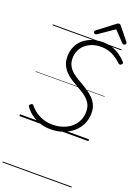

<svg xmlns="http://www.w3.org/2000/svg" viewBox="-309 -1395 1457 2033"><g transform="rotate(20 420.0 -378.5)"><path d="M358 19Q299 19 251 5Q203 -9 166 -31.5Q129 -54 103 -79.5Q77 -105 62 -126Q56 -135 58 -142Q60 -149 69 -157Q81 -166 88 -165Q95 -164 101 -157Q125 -125 162.5 -97.5Q200 -70 249 -52Q298 -34 359 -34Q422 -34 475.5 -52.5Q529 -71 568 -104Q607 -137 628.5 -183.5Q650 -230 650 -285Q650 -326 637 -357Q624 -388 599.5 -413.5Q575 -439 540.5 -461.5Q506 -484 463 -508Q432 -525 402 -544Q372 -563 347 -585Q322 -607 303 -633.5Q284 -660 273 -693Q262 -726 262 -768Q262 -827 284 -877Q306 -927 347 -963Q388 -999 443.5 -1018.5Q499 -1038 565 -1038Q623 -1038 671.5 -1022Q720 -1006 760.5 -978Q801 -950 833 -914Q841 -905 839.5 -898Q838 -891 829 -883Q821 -876 812.5 -876Q804 -876 796 -883Q766 -912 732 -935Q698 -958 657 -971.5Q616 -985 564 -985Q512 -985 467.5 -969.5Q423 -954 390 -925.5Q357 -897 338.5 -857.5Q320 -818 320 -769Q320 -729 332 -699Q344 -669 366.5 -644.5Q389 -620 422 -598Q455 -576 496 -553Q538 -529 576 -503.5Q614 -478 644 -447.5Q674 -417 691 -378Q708 -339 708 -287Q708 -221 681.5 -165Q655 -109 607.5 -67.5Q560 -26 496.5 -3.5Q433 19 358 19ZM459 -1089Q450 -1089 444 -1096Q438 -1103 438 -1110Q438 -1116 440.5 -1119.5Q443 -1123 447 -1127L629 -1266Q638 -1274 644.5 -1277Q651 -1280 659 -1280Q666 -1280 672 -1276.5Q678 -1273 683 -1265L797 -1125Q800 -1121 801 -1117Q802 -1113 802 -1109Q802 -1100 794 -1094.5Q786 -1089 778 -1089Q773 -1089 768 -1091.5Q763 -1094 759 -1099L650 -1214L481 -1098Q474 -1093 469.5 -1091Q465 -1089 459 -1089ZM0 513H778V523H0ZM0 -20H778V0H0ZM0 -505H778V-500H0ZM0 -1033H778V-1023H0Z"/></g></svg>

Font: Playwrite IN Guides
Style: Regular
Weight: 400
Designer: Veronika Burian, José Scaglione
Foundry: TypeTogether
Version: Version 1.003